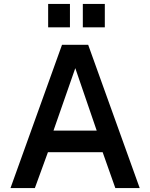

<svg xmlns="http://www.w3.org/2000/svg" viewBox="-20 -949 757 969"><path d="M333 -929H223V-811H333ZM509 -929H398V-811H509ZM33 0H156L222 -181H498L562 0H685L425 -723H293ZM250 -290 360 -605 468 -290Z"/></svg>

Font: United Sans SemiBold
Style: Regular
Weight: 600
Designer: Pablo Impallari, Rodrigo Fuenzalida (Modified by Dan O. Williams)
Version: Version 1.000;PS 001.000;hotconv 1.0.88;makeotf.lib2.5.64775